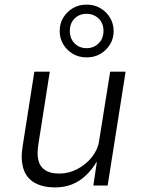

<svg xmlns="http://www.w3.org/2000/svg" viewBox="-20 -805 618 833"><path d="M219 8Q165 8 129.5 -12.5Q94 -33 81.5 -73.5Q69 -114 78 -169L129 -494H196L146 -176Q140 -137 146.5 -109.5Q153 -82 175.5 -67Q198 -52 237 -52Q279 -52 316.5 -72Q354 -92 379.5 -124.5Q405 -157 410 -194L458 -494H525L447 0H385L400 -101H398Q365 -47 321 -19.5Q277 8 219 8ZM356 -556Q322 -556 296 -571.5Q270 -587 254.5 -612.5Q239 -638 239 -670Q239 -703 254.5 -728.5Q270 -754 296 -769.5Q322 -785 356 -785Q389 -785 415.5 -769.5Q442 -754 457.5 -728Q473 -702 473 -670Q473 -638 457.5 -612.5Q442 -587 416 -571.5Q390 -556 356 -556ZM356 -596Q387 -596 408 -617Q429 -638 429 -671Q429 -704 408 -724.5Q387 -745 355 -745Q324 -745 303.5 -724.5Q283 -704 283 -671Q283 -638 303.5 -617Q324 -596 356 -596Z"/></svg>

Font: Nunito Sans 7pt SemiCondensed Light
Style: Italic
Weight: 300
Width: 4
Italic angle: -9°
Designer: Vernon Adams
Foundry: Vernon Adams
Version: Version 3.101;gftools[0.9.27]